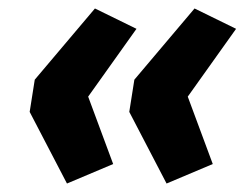

<svg xmlns="http://www.w3.org/2000/svg" viewBox="-20 -495 586 453"><path d="M138 -62 50 -231 62 -307 204 -475 302 -427 188 -267 247 -108ZM373 -62 285 -231 297 -307 439 -475 537 -427 423 -267 482 -108Z"/></svg>

Font: Nunito Sans 8pt ExtraBold
Style: Italic
Weight: 800
Italic angle: -9°
Version: Version 3.101;gftools[0.9.27]